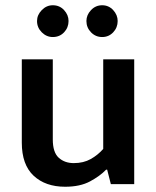

<svg xmlns="http://www.w3.org/2000/svg" viewBox="-20 -701 594 731"><path d="M373 -475H491V0H402L388 -55H384Q361 -31 323 -10.5Q285 10 228 10Q153 10 108 -32Q63 -74 63 -158V-475H181V-170Q181 -121 203.5 -100.5Q226 -80 261 -80Q298 -80 325.5 -95.5Q353 -111 373 -134ZM121 -621Q121 -644 139 -662.5Q157 -681 181 -681Q207 -681 224 -662.5Q241 -644 241 -621Q241 -596 224 -578Q207 -560 181 -560Q157 -560 139 -578Q121 -596 121 -621ZM309 -621Q309 -644 326.5 -662.5Q344 -681 369 -681Q394 -681 411 -662.5Q428 -644 428 -621Q428 -596 411 -578Q394 -560 369 -560Q344 -560 326.5 -578Q309 -596 309 -621Z"/></svg>

Font: Mukta Mahee SemiBold
Style: Regular
Weight: 600
Designer: Shuchita Grover, Noopur Datye, Girish Dalvi, Yashodeep Gholap
Foundry: Ek Type
Version: Version 2.538;PS 1.000;hotconv 16.6.51;makeotf.lib2.5.65220;